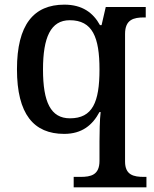

<svg xmlns="http://www.w3.org/2000/svg" viewBox="-20 -566 663 826"><path d="M297 240H610V195H599C555 195 518 187 518 129V-420C518 -482 555 -491 600 -491H607V-536H435L417 -458H410C381 -511 334 -546 257 -546C125 -546 53 -460 53 -268C53 -75 125 10 256 10C333 10 378 -28 408 -84H413C409 -53 408 9 408 43V126C408 187 371 195 326 195H297ZM281 -57C198 -57 165 -127 165 -267C165 -405 198 -479 280 -479C378 -479 408 -406 408 -267C408 -126 378 -57 281 -57Z"/></svg>

Font: Noto Serif Thai Medium
Style: Regular
Weight: 500
Designer: Monotype Design Team
Foundry: Monotype Imaging Inc.
Version: Version 1.901;PS 001.901;hotconv 1.0.88;makeotf.lib2.5.64775